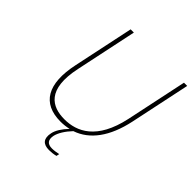

<svg xmlns="http://www.w3.org/2000/svg" viewBox="-228 -814 1135 1135"><g transform="rotate(45 339.5 -247.0)"><path d="M206 -670 126 -291C84 -95 145 9 299 9C323 9 346 6 367 1C335 35 314 67 308 97C297 149 318 176 369 176C386 176 406 174 425 169L429 150C411 154 391 157 375 157C337 157 321 137 329 97C336 67 358 31 392 -5C495 -40 566 -137 599 -291L679 -670H652L571 -286C524 -68 408 -17 305 -17C201 -17 105 -68 152 -286L233 -670Z"/></g></svg>

Font: LT Wave Mono Thin
Style: Italic
Weight: 100
Designer: Daniel Lyons
Version: Version 2.5 (Glyphs App)